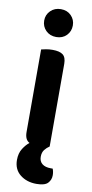

<svg xmlns="http://www.w3.org/2000/svg" viewBox="-97 -724 457 957"><g transform="rotate(10 131.0 -245.5)"><path d="M68 -470Q76 -472 91.5 -475Q107 -478 125 -478Q161 -478 177.5 -465Q194 -452 194 -419V-1Q180 8 169.5 21.5Q159 35 159 57Q159 80 174.5 92.5Q190 105 218 105H228Q234 120 234 138Q234 161 218.5 177.5Q203 194 161 194Q112 194 78.5 167.5Q45 141 45 93Q45 59 60 35.5Q75 12 92 -1Q68 -13 68 -52ZM58 -615Q58 -644 78.5 -664.5Q99 -685 131 -685Q163 -685 183 -664.5Q203 -644 203 -615Q203 -585 183 -564.5Q163 -544 131 -544Q99 -544 78.5 -564.5Q58 -585 58 -615Z"/></g></svg>

Font: Baloo Bhai 2 SemiBold
Style: Regular
Weight: 600
Designer: Supriya Tembe, Noopur Datye and Ek Type
Foundry: Ek Type
Version: Version 1.640;PS 1.000;hotconv 16.6.51;makeotf.lib2.5.65220;